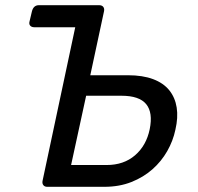

<svg xmlns="http://www.w3.org/2000/svg" viewBox="-20 -720 762 740"><path d="M94 -638 103 -676Q109 -700 130 -700H362Q373 -700 378 -693.5Q383 -687 381 -677L328 -430H473Q530 -430 570 -415Q610 -400 632.5 -372Q655 -344 661 -305.5Q667 -267 656 -220Q647 -177 624.5 -137.5Q602 -98 567.5 -67.5Q533 -37 486.5 -18.5Q440 0 382 0H162Q152 0 147 -6.5Q142 -13 144 -23L270 -615H112Q102 -615 96.5 -621Q91 -627 94 -638ZM391 -84Q457 -84 500.5 -121.5Q544 -159 557 -222Q570 -286 543.5 -318.5Q517 -351 448 -351H312L254 -84Z"/></svg>

Font: SVN-Rubik
Style: Italic
Weight: 400
Italic angle: -12°
Designer: Hubert and Fischer
Foundry: Hubert & Fischer
Version: Version 2.101; ttfautohint (v1.8.3)